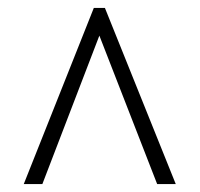

<svg xmlns="http://www.w3.org/2000/svg" viewBox="-20 -734 505 485"><path d="M40 -269H87L231 -644L377 -269H424L245 -714H217Z"/></svg>

Font: Noto Serif Devanagari Condensed Light
Style: Regular
Weight: 300
Width: 3
Designer: Universal Thirst, Indian Type Foundry and the Monotype Design Team
Foundry: Monotype Imaging Inc.
Version: Version 2.004